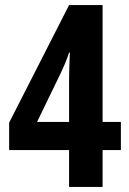

<svg xmlns="http://www.w3.org/2000/svg" viewBox="-20 -736 509 756"><path d="M456 -145H384V0H252V-145H16V-253L252 -716H384V-256H456ZM252 -421Q252 -431 252.5 -454.5Q253 -478 254 -500.5Q255 -523 255 -529H252Q245 -507 237 -488Q229 -469 221 -452L126 -256H252Z"/></svg>

Font: Noto Sans Lao ExtraCondensed
Style: Bold
Weight: 700
Width: 2
Designer: Monotype Design Team
Foundry: Monotype Imaging Inc.
Version: Version 2.003; ttfautohint (v1.8.4.7-5d5b)